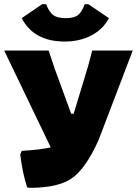

<svg xmlns="http://www.w3.org/2000/svg" viewBox="-21 -889 658 920"><path d="M402 -869 501 -802Q473 -749 417.5 -719.5Q362 -690 289 -690Q141 -690 83 -802L181 -869H200Q215 -830 235 -816Q255 -802 294 -802Q332 -802 351 -815.5Q370 -829 385 -869ZM76 -149 83 -166Q178 -172 222 -183L-1 -647H212L240 -563L320 -344H332L402 -575L421 -647H615L451 -217Q389 -80 323 -34.5Q257 11 122 11L109 9Q86 -63 76 -149Z"/></svg>

Font: Alegreya Sans SC Black
Style: Regular
Weight: 900
Designer: Juan Pablo del Peral
Foundry: Huerta Tipografica
Version: Version 2.007